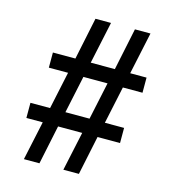

<svg xmlns="http://www.w3.org/2000/svg" viewBox="-108 -806 817 907"><g transform="rotate(15 300.0 -352.0)"><path d="M224 -253 263 -436H381L342 -253ZM53 -179H133L92 12H168L208 -179H326L285 12H361L401 -179H511V-253H417L456 -436H552V-510H472L516 -716H440L397 -510H279L323 -716H247L204 -510H94V-436H188L149 -253H53Z"/></g></svg>

Font: Fliege Mono Light
Style: Regular
Weight: 300
Version: Version 0.020;Glyphs 3.3 (3306)